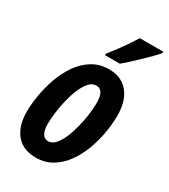

<svg xmlns="http://www.w3.org/2000/svg" viewBox="-190 -857 843 958"><g transform="rotate(30 231.0 -378.0)"><path d="M172.9 9.8Q125 9.8 91.1 -11.2Q57.1 -32.2 39.1 -71.8Q21 -111.3 21 -167Q21 -209.5 29.5 -261Q38.1 -312.5 56.2 -364.3Q74.2 -416 103.8 -459.2Q133.3 -502.4 175.3 -528.8Q217.3 -555.2 272.9 -555.2Q320.3 -555.2 353.8 -533.7Q387.2 -512.2 405 -472.4Q422.9 -432.6 422.9 -377Q422.9 -329.1 413.8 -275.9Q404.8 -222.7 385.7 -171.9Q366.7 -121.1 337.2 -80.1Q307.6 -39.1 266.6 -14.6Q225.6 9.8 172.9 9.8ZM187 -91.8Q208 -91.8 226.1 -111.3Q244.1 -130.9 258.1 -163.1Q272 -195.3 281.7 -233.6Q291.5 -272 296.6 -309.8Q301.8 -347.7 301.8 -377.9Q301.8 -401.9 297.1 -418.7Q292.5 -435.5 282.5 -444.3Q272.5 -453.1 256.8 -453.1Q234.4 -453.1 216.1 -432.6Q197.8 -412.1 183.8 -378.9Q169.9 -345.7 160.6 -306.9Q151.4 -268.1 146.7 -231Q142.1 -193.8 142.1 -166Q142.1 -130.9 153.3 -111.3Q164.6 -91.8 187 -91.8ZM217.8 -606 219.7 -616.2Q240.2 -641.6 259 -667Q277.8 -692.4 294.7 -717.3Q311.5 -742.2 326.2 -766.1H461.9L460.9 -757.8Q450.2 -744.6 429.2 -723.4Q408.2 -702.1 384 -679Q359.9 -655.8 338.1 -636Q316.4 -616.2 303.7 -606Z"/></g></svg>

Font: Open Sans Condensed
Style: Italic
Weight: 400
Width: 3
Italic angle: -12°
Designer: Monotype Design Team
Foundry: Monotype Imaging Inc.
Version: Version 3.000